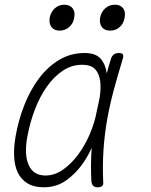

<svg xmlns="http://www.w3.org/2000/svg" viewBox="-20 -785 640 815"><path d="M166 10Q124 10 97 -6.5Q70 -23 56 -51.5Q42 -80 40 -119.5Q38 -159 46 -205Q58 -275 83.5 -339.5Q109 -404 146 -453Q183 -502 231.5 -531Q280 -560 339 -560Q386 -560 407 -536Q428 -512 433 -474V-473Q441 -504 451 -535Q455 -548 463.5 -554Q472 -560 485 -560Q498 -560 501.5 -554Q505 -548 501 -535Q480 -466 463 -403Q446 -340 435 -278Q424 -216 419.5 -151.5Q415 -87 418 -14Q420 -2 414 4Q408 10 395 10Q382 10 376 4Q370 -2 368 -14Q364 -87 369 -152V-157Q354 -124 335 -96Q304 -50 262 -20Q220 10 166 10ZM173 -40Q212 -40 247.5 -65Q283 -90 311.5 -128.5Q340 -167 360 -213Q376 -251 385 -286Q391 -316 398 -346Q400 -358 403 -371Q409 -408 405.5 -439Q402 -470 385 -490Q368 -510 328 -510Q284 -510 246 -484.5Q208 -459 178 -416Q148 -373 127.5 -318.5Q107 -264 96 -205Q82 -128 102 -84Q122 -40 173 -40ZM448 -655Q424 -655 412.5 -670Q401 -685 405 -710Q410 -735 427 -750Q444 -765 468 -765Q491 -765 502.5 -750Q514 -735 509 -710Q505 -685 488 -670Q471 -655 448 -655ZM233 -655Q210 -655 198.5 -670Q187 -685 191 -710Q196 -735 213 -750Q230 -765 253 -765Q276 -765 288 -750Q300 -735 295 -710Q291 -685 273.5 -670Q256 -655 233 -655Z"/></svg>

Font: Maple Mono NL Thin
Style: Italic
Weight: 250
Italic angle: -10°
Monospace: yes
Designer: subframe7536
Version: Version 7.000